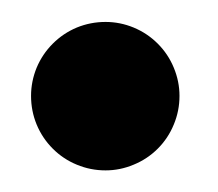

<svg xmlns="http://www.w3.org/2000/svg" viewBox="-20 -145 199 175"><path d="M76.2 10.3Q62.5 10.3 50 5.1Q37.6 0 28.1 -9.5Q18.6 -19 13.4 -31.5Q8.3 -43.9 8.3 -57.6Q8.3 -70.8 13.4 -83.3Q18.6 -95.7 28.1 -105.2Q37.6 -114.7 50 -119.9Q62.5 -125 76.2 -125Q89.4 -125 101.8 -119.9Q114.3 -114.7 123.8 -105.2Q133.3 -95.7 138.4 -83.3Q143.6 -70.8 143.6 -57.6Q143.6 -43.9 138.4 -31.5Q133.3 -19 123.8 -9.5Q114.3 0 101.8 5.1Q89.4 10.3 76.2 10.3Z"/></svg>

Font: Munson
Style: Regular
Weight: 400
Designer: Paul James MIller
Foundry: High-Logic / Made with FontCreator
Version: Version 2.10;May 5, 2019;FontCreator 11.5.0.2430 64-bit